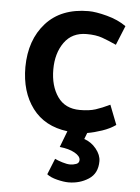

<svg xmlns="http://www.w3.org/2000/svg" viewBox="-52 -539 584 801"><g transform="rotate(5 240.0 -138.5)"><path d="M287 -402Q226 -402 193.5 -356.5Q161 -311 161 -243Q161 -174 192.5 -129Q224 -84 286 -84Q325 -84 351.5 -92.5Q378 -101 411 -117L443 -35Q419 -18 386.5 -7Q354 4 325 9L315 35Q345 45 365.5 70.5Q386 96 386 122Q386 173 349 197Q312 221 265 221Q245 221 217 214Q189 207 174 195L201 128Q213 134 232.5 140Q252 146 265 146Q278 146 290.5 141.5Q303 137 303 124Q303 108 279 94.5Q255 81 216 77L242 9Q146 -3 95 -71Q44 -139 44 -243Q45 -357 108.5 -427.5Q172 -498 287 -498Q317 -498 364 -485.5Q411 -473 445 -449L412 -368Q379 -383 352.5 -392.5Q326 -402 287 -402Z"/></g></svg>

Font: Palanquin SemiBold
Style: Regular
Weight: 600
Designer: Pria Ravichandran
Version: Version 1.0.4